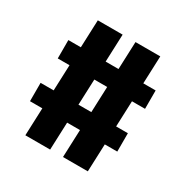

<svg xmlns="http://www.w3.org/2000/svg" viewBox="-123 -603 684 707"><g transform="rotate(30 219.0 -250.0)"><path d="M201.2 -500 181.6 0H76.2L95.7 -500ZM361.3 -500 341.8 0H236.3L255.9 -500ZM409.2 -382.8V-304.7H38.1V-382.8ZM399.4 -195.3V-117.2H28.3V-195.3Z"/></g></svg>

Font: Sudo Variable
Style: Regular
Weight: 400
Monospace: yes
Designer: Jens Kutilek
Foundry: Jens Kutilek
Version: Version 0.040